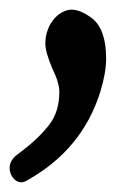

<svg xmlns="http://www.w3.org/2000/svg" viewBox="-40 -155 257 398"><path d="M54 -65C54 -52 59 -36 68 -14C78 6 83 23 83 35C83 63 76 86 61 105C46 124 26 143 -1 163C-14 172 -20 182 -20 193C-20 213 -2 231 16 219C93 176 143 115 168 35C176 9 180 -14 180 -34C180 -74 170 -102 151 -117C135 -129 121 -135 108 -135C80 -134 54 -103 54 -65Z"/></svg>

Font: fbb
Style: Bold Italic
Weight: 700
Italic angle: -12°
Designer: David J. Perry, Michael Sharpe
Version: Version 0.991